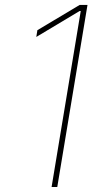

<svg xmlns="http://www.w3.org/2000/svg" viewBox="-20 -747 448 767"><path d="M329.5 -727.3 208.8 0H186.1L302.6 -703.1H298.3L125 -599.4L129.3 -626.4L298.3 -727.3Z"/></svg>

Font: Inter Thin  BETA
Style: Italic
Weight: 100
Italic angle: -9.39999°
Designer: Rasmus Andersson
Foundry: rsms
Version: Version 3.011;git-f93a4a705